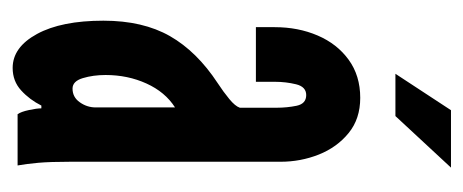

<svg xmlns="http://www.w3.org/2000/svg" viewBox="-240 -502 750 311"><g transform="rotate(90 135.5 -347.0)"><path d="M90.5 8Q57 8 35.5 -31.5Q14 -71 14 -139Q14 -203 39 -246.8Q64 -290.5 115 -324Q129.5 -333.5 141 -343Q152.5 -352.5 155 -360V-419.5Q155 -436.5 151.8 -452Q148.5 -467.5 134.5 -467.5Q121 -467.5 117 -451Q113 -434.5 113 -417V-386H24.5V-416.5Q24.5 -454.5 38 -486Q51.5 -517.5 77.2 -536.2Q103 -555 139 -555Q173 -555 196 -536.2Q219 -517.5 230.8 -488Q242.5 -458.5 242.5 -426V-85Q242.5 -53 244.2 -33.5Q246 -14 248.5 0H165.5Q161.5 -5.5 158.8 -18.2Q156 -31 156 -38.5H151.5Q142 -19.5 127 -5.8Q112 8 90.5 8ZM124 -89Q138 -89 146.2 -100.8Q154.5 -112.5 154.5 -126.5V-255Q129.5 -239 115.8 -208.8Q102 -178.5 102 -142.5Q102 -122.5 107 -105.8Q112 -89 124 -89ZM100 -612 159 -702H252L168.5 -612Z"/></g></svg>

Font: League Gothic SemiCondensed
Style: Regular
Weight: 400
Width: 4
Designer: The League of Moveable Type
Version: Version 2.001